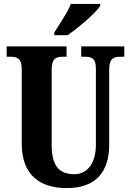

<svg xmlns="http://www.w3.org/2000/svg" viewBox="-20 -951 669 981"><path d="M257 -784V-771H325C382 -810 471 -886 492 -921V-931H342C325 -886 283 -827 257 -784ZM322 10C475 10 538 -79 538 -212V-596C538 -653 561 -661 593 -661H615V-714H395V-661H416C448 -661 470 -653 470 -600V-214C470 -112 423 -61 360 -61C287 -61 244 -98 244 -210V-596C244 -653 268 -661 299 -661H320V-714H14V-661H36C66 -661 91 -653 91 -600V-218C91 -54 186 10 322 10Z"/></svg>

Font: Noto Serif Lao ExtraCondensed ExtraBold
Style: Regular
Weight: 800
Width: 2
Designer: Monotype Design Team
Foundry: Monotype Imaging Inc.
Version: Version 2.003